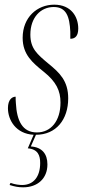

<svg xmlns="http://www.w3.org/2000/svg" viewBox="-20 -567 370 822"><path d="M79 235C141 235 183 197 183 137C183 92 160 63 112 60L134 10C220 10 272 -55 272 -146C272 -220 236 -255 188 -294C139 -335 110 -359 110 -419C110 -492 154 -537 210 -537C264 -537 278 -496 281 -431C281 -421 281 -411 281 -401C302 -401 315 -413 315 -445C315 -495 285 -547 212 -547C139 -547 77 -493 77 -405C77 -333 120 -298 167 -260C221 -217 239 -178 239 -128C239 -49 198 0 138 0C76 0 52 -50 48 -125C47 -134 47 -144 47 -153C32 -153 14 -141 14 -104C14 -53 48 6 124 10L99 68C143 72 152 99 152 131C152 189 124 225 75 225C63 225 44 223 25 216L21 225C43 232 59 235 79 235Z"/></svg>

Font: Noto Serif Display ExtraCondensed ExtraLight
Style: Italic
Weight: 200
Width: 2
Italic angle: -12°
Designer: Monotype Design Team
Foundry: Monotype Imaging Inc.
Version: Version 2.009